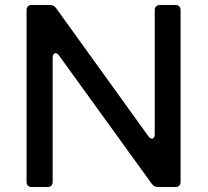

<svg xmlns="http://www.w3.org/2000/svg" viewBox="-20 -753 836 773"><path d="M592 -195Q597 -195 600 -199.5Q603 -204 603 -213V-712Q603 -722 608.5 -727.5Q614 -733 624 -733H686Q696 -733 701.5 -727.5Q707 -722 707 -712V-21Q707 -11 701.5 -5.5Q696 0 686 0H616Q600 0 591 -13L218 -529Q211 -539 204 -539Q199 -539 195.5 -534Q192 -529 192 -520V-21Q192 -11 186.5 -5.5Q181 0 171 0H108Q98 0 92.5 -5.5Q87 -11 87 -21V-712Q87 -722 92.5 -727.5Q98 -733 108 -733H181Q197 -733 206 -720L577 -205Q584 -195 592 -195Z"/></svg>

Font: Shippori Antique B1
Style: Regular
Weight: 400
Designer: FONTDASU
Foundry: FONTDASU / Google Inc. / but / Adobe
Version: Version 2.001